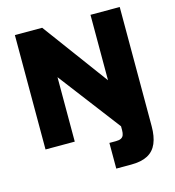

<svg xmlns="http://www.w3.org/2000/svg" viewBox="-131 -818 1045 1148"><g transform="rotate(-15 391.5 -244.0)"><path d="M446 220V61H487Q507 61 518.5 55Q530 49 534.5 37Q539 25 539 7V-17L248 -399V0H67V-708H236L535 -303V-708H716V30Q716 93 698 135.5Q680 178 641 199Q602 220 538 220Z"/></g></svg>

Font: Onest Black
Style: Regular
Weight: 900
Designer: Dmitri Voloshin, Andrey Kudryavtsev
Foundry: Dmitri Voloshin, Andrey Kudryavtsev
Version: Version 1.000;gftools[0.9.33]